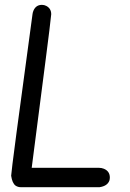

<svg xmlns="http://www.w3.org/2000/svg" viewBox="-20 -778 540 798"><path d="M394 0Q394 0 65.9 0Q54.7 0 44.9 -6.3Q30.8 -16.6 26.4 -47.4Q26.4 -47.4 26.4 -47.9Q26.4 -67.9 115.2 -719.7Q116.2 -727.1 119.1 -733.9Q129.4 -757.8 154.3 -757.8Q164.1 -757.8 172.4 -753.4Q192.9 -742.7 192.9 -718.8Q188.5 -674.3 170.4 -534.7Q114.3 -104.5 111.8 -80.6H390.6Q401.9 -80.6 411.6 -76.7Q436.5 -66.4 436.5 -40Q436.5 -33.7 434.6 -27.3Q426.3 -4.9 394 0Z"/></svg>

Font: Vibur
Style: Medium
Weight: 400
Version: Version 1.004